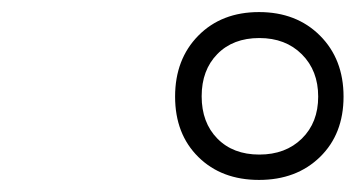

<svg xmlns="http://www.w3.org/2000/svg" viewBox="-20 -725 600 318"><path d="M308.5 -465Q270 -503 270 -565Q270 -627 308.5 -666Q347 -705 409 -705Q471 -705 510 -666Q549 -627 549 -565Q549 -503 510 -465Q471 -427 409 -427Q347 -427 308.5 -465ZM409.5 -662Q366 -662 340 -635.5Q314 -609 314 -565.5Q314 -522 340 -495.5Q366 -469 409.5 -469Q453 -469 480 -495.5Q507 -522 507 -565Q507 -608 480 -635Q453 -662 409.5 -662Z"/></svg>

Font: Titillium Web Light
Style: Italic
Weight: 300
Italic angle: -13°
Version: Version 1.002;PS 57.000;hotconv 1.0.70;makeotf.lib2.5.55311